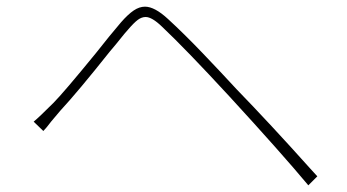

<svg xmlns="http://www.w3.org/2000/svg" viewBox="-20 -627 1040 576"><path d="M140 -318Q170 -348 268 -468Q308 -519 343 -560Q364 -584 381 -595.5Q398 -607 415 -607Q444 -607 484 -570Q532 -526 588 -467.5Q644 -409 690 -359Q790 -256 911 -121L932 -98L905 -71Q825 -167 668 -338Q537 -480 466 -547Q436 -576 417 -576Q405 -576 393.5 -567.5Q382 -559 364 -538Q354 -527 341 -510.5Q328 -494 310 -473Q213 -351 161 -295L134 -263Q119 -243 110 -234L81 -262Q98 -276 140 -318Z"/></svg>

Font: Merged Yaku Han JP Thin
Style: Regular
Weight: 250
Designer: Ryoko NISHIZUKA 西塚涼子 (kana, bopomofo & ideographs); Paul D. Hunt (Latin, Greek & Cyrillic); Sandoll Communications 산돌커뮤니
Foundry: Adobe
Version: Version 2.004